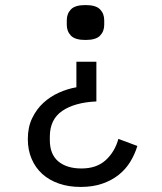

<svg xmlns="http://www.w3.org/2000/svg" viewBox="-20 -545 640 759"><path d="M299 194Q251 194 212.5 180.5Q174 167 147 142.5Q120 118 105 83Q90 48 90 5Q90 -42 107 -77.5Q124 -113 151 -138Q178 -163 212.5 -178.5Q247 -194 282 -200V-301H361V-144Q275 -140 226 -106.5Q177 -73 177 -5V9Q177 65 210.5 93Q244 121 302 121Q362 121 398 88Q434 55 448 4L523 32Q513 65 495 94.5Q477 124 449.5 146Q422 168 384.5 181Q347 194 299 194ZM318 -387Q277 -387 260.5 -404Q244 -421 244 -447V-465Q244 -491 260.5 -508Q277 -525 318 -525Q359 -525 375.5 -508Q392 -491 392 -465V-447Q392 -421 375.5 -404Q359 -387 318 -387Z"/></svg>

Font: IBM Plex Mono
Style: Regular
Weight: 400
Monospace: yes
Designer: Mike Abbink, Paul van der Laan, Pieter van Rosmalen
Foundry: Bold Monday
Version: Version 2.3